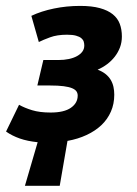

<svg xmlns="http://www.w3.org/2000/svg" viewBox="-49 -467 459 641"><path d="M75.7 -181.6 95.7 -266.6H145.5Q165 -266.6 180.9 -270Q196.8 -273.4 208.3 -279.8Q219.7 -286.1 226.1 -294.9Q232.4 -303.7 232.4 -314.9Q232.4 -321.8 230.5 -328.1Q228.5 -334.5 222.4 -339.6Q216.3 -344.7 204.8 -347.9Q193.4 -351.1 174.8 -351.1Q141.6 -351.1 118.4 -342.5Q95.2 -334 80.6 -326.7L55.7 -414.1Q88.4 -429.7 130.9 -438.5Q173.3 -447.3 218.3 -447.3Q257.8 -447.3 284.4 -439.9Q311 -432.6 327.4 -419.4Q343.8 -406.2 350.8 -387.5Q357.9 -368.7 357.9 -345.2Q357.9 -325.7 351.6 -308.8Q345.2 -292 334.2 -277.8Q323.2 -263.7 308.6 -252.7Q293.9 -241.7 276.9 -234.4Q292.5 -228.5 303.2 -220Q314 -211.4 320.6 -200.4Q327.1 -189.5 329.8 -177Q332.5 -164.6 332.5 -150.9Q332.5 -120.1 321.3 -94.5Q310.1 -68.8 289.6 -49.3Q269 -29.8 240.2 -16.4Q211.4 -2.9 176.3 3.4L150.4 153.3H34.2L76.7 7.8Q43 4.4 17.1 -4.6Q-8.8 -13.7 -28.8 -27.8L14.6 -117.2Q32.7 -106.9 58.1 -99.1Q83.5 -91.3 120.1 -91.3Q165 -91.3 187.7 -107.2Q210.4 -123 210.4 -147.9Q210.4 -155.8 206.3 -161.9Q202.1 -168 191.9 -172.4Q181.6 -176.8 163.6 -179.2Q145.5 -181.6 117.7 -181.6Z"/></svg>

Font: PT Astra Sans
Style: Bold Italic
Weight: 700
Italic angle: -16°
Designer: A.Korolkova, I. Chaeva
Foundry: ParaType Ltd
Version: Version 1.002W